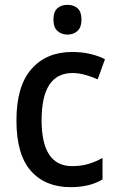

<svg xmlns="http://www.w3.org/2000/svg" viewBox="-20 -764 483 794"><path d="M272 10Q167 10 107.5 -57.5Q48 -125 48 -266Q48 -408 110 -478.5Q172 -549 278 -549Q320 -549 355 -540.5Q390 -532 414 -519L384 -436Q359 -447 332 -454.5Q305 -462 280 -462Q152 -462 152 -267Q152 -77 278 -77Q315 -77 345.5 -86Q376 -95 404 -111V-22Q351 10 272 10ZM259 -744Q285 -744 301 -729.5Q317 -715 317 -683Q317 -651 300.5 -636Q284 -621 259 -621Q234 -621 217.5 -636Q201 -651 201 -683Q201 -715 217 -729.5Q233 -744 259 -744Z"/></svg>

Font: Noto Sans Gurmukhi SemiCondensed Medium
Style: Regular
Weight: 500
Width: 4
Designer: Jelle Bosma - Monotype Design Team
Foundry: Monotype Imaging Inc.
Version: Version 2.004; ttfautohint (v1.8.4.7-5d5b)